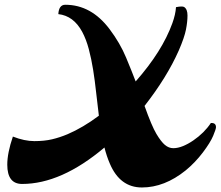

<svg xmlns="http://www.w3.org/2000/svg" viewBox="-20 -789 946 823"><path d="M230 -728.5Q232.4 -768.6 259.8 -768.6Q371.1 -768.6 449.7 -664.1Q494.6 -604.5 520.5 -542.2Q546.4 -480 561.5 -439.9Q675.3 -568.8 718.8 -689.5Q732.4 -727.1 734.4 -758.3Q762.2 -763.7 769.5 -758.8Q783.7 -749.5 783.7 -722.7Q783.7 -695.8 777.1 -662.1Q770.5 -628.4 746.6 -573.2Q695.8 -458 599.6 -335Q630.4 -248.5 650.4 -215.1Q670.4 -181.6 687 -167.7Q703.6 -153.8 722.9 -153.8Q742.2 -153.8 764.4 -162.8Q786.6 -171.9 808.6 -187Q855.5 -219.2 883.8 -261.7Q905.8 -263.2 905.8 -243.7Q905.8 -235.8 893.8 -207Q881.8 -178.2 849.4 -135.3Q816.9 -92.3 775.9 -58.6Q685.1 14.6 588.4 14.6Q494.1 14.6 450.7 -87.9Q437 -119.6 427.7 -156.7Q242.7 -0.5 74.7 -0.5Q11.2 -0.5 11.2 -83Q11.2 -133.3 35.2 -203.6Q85 -184.1 127.4 -184.1Q169.9 -184.1 203.1 -191.9Q236.3 -199.7 270 -213.9Q335.9 -242.2 403.8 -293Q397.5 -342.3 392.1 -392.6Q386.7 -442.9 379.2 -490Q371.6 -537.1 360.6 -578.6Q349.6 -620.1 332.5 -652.3Q295.4 -721.2 230 -728.5Z"/></svg>

Font: Molle
Style: Regular
Weight: 400
Italic angle: -22°
Designer: Elena Albertoni
Foundry: Elena Albertoni
Version: Version 1.001; ttfautohint (v0.92) -l 12 -r 12 -G 200 -x 10 